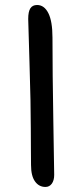

<svg xmlns="http://www.w3.org/2000/svg" viewBox="-20 -720 331 761"><path d="M160.2 21Q134.3 21 118.7 -1Q103 -22.9 103 -65.9Q103 -71.8 102.5 -129.6Q102.1 -187.5 102.1 -210Q102.1 -307.6 96.9 -471.7Q91.8 -635.7 91.8 -645Q91.8 -673.8 100.3 -687Q108.9 -700.2 127 -700.2Q155.3 -700.2 171.6 -668Q188 -635.7 188 -570.8Q188 -434.6 191.4 -239Q194.8 -43.5 194.8 -26.9Q194.8 -4.9 185.3 8.1Q175.8 21 160.2 21Z"/></svg>

Font: Shantell Sans Bouncy
Style: Regular
Weight: 400
Designer: Stephen Nixon, Anya Danilova, Shantell Martin
Foundry: Arrow Type
Version: Version 1.006;[9816181b4]